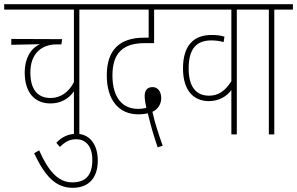

<svg xmlns="http://www.w3.org/2000/svg" viewBox="-20 -642 1419 917"><path d="M448 -596V-622H0V-596H333V-250C308 -200 268 -174 221 -174C170 -174 125 -203 125 -296C125 -389 182 -430 250 -430H273L277 -455L34 -456V-428L171 -431C124 -410 98 -360 98 -296C98 -198 147 -148 221 -148C272 -148 310 -172 333 -206V0H359V-596Z M327 255C407 255 447 204 447 125C447 44 405 -3 345 -3C307 -3 275 12 249 40L266 60C292 34 314 23 344 23C384 23 421 50 421 122C421 195 389 229 325 229C257 229 210 173 167 76L143 90C194 197 244 255 327 255Z M733 62 757 54C738 0 720 -53 708 -108C735 -120 750 -146 750 -173C750 -203 735 -226 709 -226C683 -226 671 -210 671 -184C671 -165 675 -145 679 -127C668 -124 655 -122 639 -122C565 -122 517 -176 517 -282C517 -391 570 -436 671 -436H716V-596H816V-622H436V-596H690V-462H668C554 -462 490 -406 490 -282C490 -163 549 -96 640 -96C659 -96 675 -98 686 -101C699 -45 714 6 733 62Z M1200 -596V-622H810V-596H1085V-254C1055 -207 1022 -185 979 -185C919 -185 881 -224 881 -315C881 -414 922 -449 990 -449C1011 -449 1031 -446 1048 -441L1052 -467C1032 -473 1015 -475 990 -475C908 -475 854 -428 854 -315C854 -213 902 -159 978 -159C1027 -159 1064 -183 1085 -212V0H1111V-596Z M1290 -596H1379V-622H1188V-596H1264V0H1290Z"/></svg>

Font: Noto Sans Devanagari ExtraCondensed Thin
Style: Regular
Weight: 100
Width: 2
Designer: Jelle Bosma - Monotype Design Team
Foundry: Monotype Imaging Inc.
Version: Version 2.004